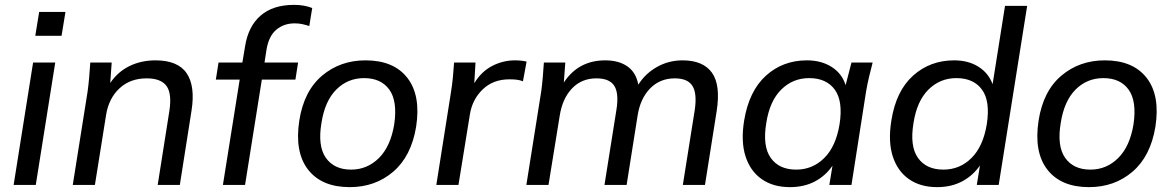

<svg xmlns="http://www.w3.org/2000/svg" viewBox="-20 -760 4816 789"><path d="M125 -613 141 -711H249L233 -613ZM36 0 116 -503H207L127 0Z M279 0 340 -384Q344 -413 346.5 -443Q349 -473 351 -503H439L433 -419Q464 -465 512 -488.5Q560 -512 619 -512Q711 -512 747 -459Q783 -406 767 -305L719 0H628L676 -304Q687 -376 664 -407Q641 -438 583 -438Q515 -438 471 -397Q427 -356 416 -288L370 0Z M896 0 965 -433H867L878 -503H976L987 -569Q1000 -652 1051 -696Q1102 -740 1188 -740Q1231 -740 1263 -727L1251 -653Q1239 -657 1224 -660.5Q1209 -664 1191 -664Q1146 -664 1115 -637.5Q1084 -611 1075 -555L1067 -503H1205L1194 -433H1056L987 0Z M1417 9Q1302 9 1246 -63Q1190 -135 1210 -265Q1229 -386 1303.5 -449Q1378 -512 1482 -512Q1598 -512 1654 -440Q1710 -368 1690 -239Q1670 -118 1596 -54.5Q1522 9 1417 9ZM1423 -63Q1489 -63 1537 -110.5Q1585 -158 1600 -249Q1614 -344 1580 -391.5Q1546 -439 1476 -439Q1409 -439 1362 -392Q1315 -345 1301 -255Q1285 -160 1319 -111.5Q1353 -63 1423 -63Z M1773 0 1833 -380Q1838 -410 1841 -441.5Q1844 -473 1846 -503H1934L1929 -418Q1958 -466 2002.5 -489Q2047 -512 2096 -512Q2122 -512 2144 -507L2129 -426Q2116 -431 2103 -432.5Q2090 -434 2073 -434Q2007 -434 1964 -393Q1921 -352 1911 -290L1864 0Z M2143 0 2204 -384Q2208 -413 2210.5 -443Q2213 -473 2215 -503H2303L2297 -421Q2357 -512 2467 -512Q2523 -512 2558.5 -487Q2594 -462 2603 -412Q2632 -458 2680 -485Q2728 -512 2785 -512Q2869 -512 2905.5 -461.5Q2942 -411 2925 -303L2877 0H2786L2835 -308Q2845 -376 2825.5 -407Q2806 -438 2753 -438Q2692 -438 2651.5 -396.5Q2611 -355 2600 -284L2555 0H2464L2513 -308Q2524 -376 2504.5 -407Q2485 -438 2431 -438Q2370 -438 2330.5 -396.5Q2291 -355 2280 -284L2234 0Z M3226 9Q3157 9 3110 -24Q3063 -57 3043.5 -118Q3024 -179 3038 -265Q3058 -386 3127.5 -449Q3197 -512 3296 -512Q3355 -512 3397.5 -485Q3440 -458 3455 -410L3479 -503H3566Q3558 -473 3551 -443Q3544 -413 3539 -384L3479 0H3388L3401 -79Q3372 -37 3328 -14Q3284 9 3226 9ZM3252 -63Q3319 -63 3367 -110.5Q3415 -158 3430 -249Q3445 -344 3410.5 -391.5Q3376 -439 3305 -439Q3238 -439 3190.5 -392Q3143 -345 3129 -255Q3113 -160 3147 -111.5Q3181 -63 3252 -63Z M3831 9Q3762 9 3715 -24Q3668 -57 3648.5 -118Q3629 -179 3643 -265Q3662 -386 3732 -449Q3802 -512 3901 -512Q3959 -512 4000.5 -486Q4042 -460 4059 -414L4110 -736H4201L4084 0H3994L4007 -80Q3978 -38 3933.5 -14.5Q3889 9 3831 9ZM3857 -63Q3924 -63 3972 -110.5Q4020 -158 4035 -249Q4050 -344 4015.5 -391.5Q3981 -439 3910 -439Q3843 -439 3795.5 -392Q3748 -345 3734 -255Q3718 -160 3752 -111.5Q3786 -63 3857 -63Z M4455 9Q4340 9 4284 -63Q4228 -135 4248 -265Q4267 -386 4341.5 -449Q4416 -512 4520 -512Q4636 -512 4692 -440Q4748 -368 4728 -239Q4708 -118 4634 -54.5Q4560 9 4455 9ZM4461 -63Q4527 -63 4575 -110.5Q4623 -158 4638 -249Q4652 -344 4618 -391.5Q4584 -439 4514 -439Q4447 -439 4400 -392Q4353 -345 4339 -255Q4323 -160 4357 -111.5Q4391 -63 4461 -63Z"/></svg>

Font: Mulish Medium
Style: Italic
Weight: 500
Italic angle: -9°
Designer: Vernon Adams
Foundry: Vernon Adams
Version: Version 3.603; ttfautohint (v1.8.3)